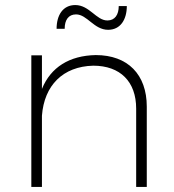

<svg xmlns="http://www.w3.org/2000/svg" viewBox="-20 -740 688 760"><path d="M281 -683C325 -683 352 -622 408 -622C457 -622 482 -663 482 -716H450C450 -682 435 -659 405 -659C361 -659 334 -720 278 -720C229 -720 204 -680 204 -626H236C236 -661 251 -683 281 -683ZM359 -522C255 -520 181 -474 146 -388V-521H104V0H146V-282C155 -402 229 -477 349 -480C456 -480 519 -417 519 -310V0H561V-318C561 -445 486 -522 359 -522Z"/></svg>

Font: Montserrat arm ExtraLight
Style: Regular
Weight: 275
Designer: Julieta Ulanovsky
Foundry: Julieta Ulanovsky
Version: Version 6.000;PS 006.000;hotconv 1.0.88;makeotf.lib2.5.64775